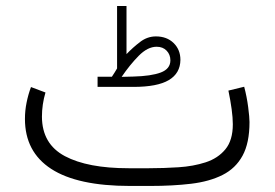

<svg xmlns="http://www.w3.org/2000/svg" viewBox="-20 -615 908 635"><path d="M350.1 -361.3Q355 -368.2 359.4 -375.7Q363.8 -383.3 367.2 -388.7V-595.2H398.4V-436Q419.4 -458 443.4 -476.3Q467.3 -494.6 495.6 -494.6Q531.7 -494.6 554.2 -472.7Q576.7 -450.7 576.7 -417Q576.2 -372.6 538.3 -350.1Q500.5 -327.6 421.4 -327.6H302.7V-361.3ZM420.9 -361.8Q480 -363.3 511.7 -375.2Q543.5 -387.2 543.5 -415.5Q543.5 -434.6 531 -447.5Q518.6 -460.4 498 -460.4Q468.3 -460.4 438.7 -430.4Q409.2 -400.4 382.3 -360.8ZM476.1 0H410.2Q236.3 0 149.4 -56.4Q62.5 -112.8 62.5 -221.7Q62.5 -249 67.9 -275.6Q73.2 -302.2 82.5 -327.1L130.4 -309.1Q118.7 -269.5 118.7 -229Q119.1 -138.7 194.6 -98.6Q270 -58.6 405.3 -58.6H472.7Q521.5 -58.6 570.3 -61.8Q619.1 -64.9 659.9 -78.1Q700.7 -91.3 725.3 -121.1Q750 -150.9 750 -204.1Q750 -225.6 746.1 -254.2Q742.2 -282.7 735.4 -315.4L787.6 -328.1Q796.4 -294.9 800.8 -260.7Q805.2 -226.6 805.2 -211.4Q805.2 -142.1 782.2 -100.1Q759.3 -58.1 716.1 -36.4Q672.9 -14.6 612.3 -7.3Q551.8 0 476.1 0Z"/></svg>

Font: Vazir Thin FD
Style: Thin-FD
Weight: 100
Designer: Saber Rastikerdar
Foundry: Saber Rastikerdar
Version: Version 30.0.0